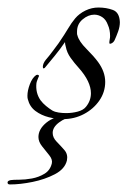

<svg xmlns="http://www.w3.org/2000/svg" viewBox="-74 -301 339 511"><path d="M94 16Q76 16 56 11Q36 6 20.5 -5.5Q5 -17 0 -37Q-1 -40 -1 -46Q-1 -60 5.5 -77Q12 -94 22 -101Q26 -103 28.5 -101Q31 -99 29 -97Q28 -94 26 -89.5Q24 -85 23 -80Q20 -54 34 -34Q40 -26 48.5 -19Q57 -12 65 -7Q72 -3 82 -1.5Q92 0 102 0Q118 0 133 -4Q148 -8 155 -17Q168 -33 168 -53Q168 -68 160 -85Q152 -102 135 -121Q124 -133 114 -147Q104 -161 101 -177Q100 -180 99.5 -183Q99 -186 99 -189Q86 -170 72.5 -153.5Q59 -137 49 -125Q45 -119 42 -119Q40 -119 40 -123Q40 -132 48 -142Q56 -151 66 -164.5Q76 -178 82 -186Q99 -211 107.5 -225.5Q116 -240 126 -252Q137 -265 153.5 -273Q170 -281 188 -281Q209 -281 226.5 -274.5Q244 -268 245 -242Q245 -230 240.5 -217.5Q236 -205 231 -194Q228 -188 222.5 -185.5Q217 -183 217 -187Q217 -191 218 -196Q219 -201 219 -205Q219 -222 213 -235Q208 -249 198 -255.5Q188 -262 177 -262Q161 -262 146 -249.5Q131 -237 131 -217Q131 -215 131 -212Q131 -209 132 -207Q136 -191 156 -171Q176 -151 187 -136Q206 -110 206 -83Q206 -56 190.5 -33.5Q175 -11 149.5 2.5Q124 16 94 16ZM-47.4 189.9Q-53.9 189.9 -53.9 184.9Q-53.9 181.5 -50.1 179.8Q-46.3 178.2 -44.1 178.2Q-38.7 177.3 -23 177.3Q-7.4 177.3 11 174Q29.4 170.6 44.6 161.3Q59.7 152.1 64 133.6Q66.2 123.5 57 112.1Q47.8 100.7 38.1 88.5Q28.3 76.3 28.3 63.7Q28.3 42.7 49.4 25.4Q70.5 8.2 100.8 8.2H122.5Q99.7 12.4 83 25Q66.2 37.6 66.2 52.8Q66.2 65.4 77 76.3Q87.8 87.3 97.6 98.6Q107.3 110 104.1 126Q98.7 148.7 72.2 162.6Q45.6 176.5 12.7 183.2Q-20.3 189.9 -47.4 189.9Z"/></svg>

Font: Italianno
Style: Regular
Weight: 400
Designer: Robert E. Leuschke
Foundry: Robert E. Leuschke
Version: Version 1.100; ttfautohint (v1.8.3)